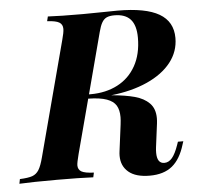

<svg xmlns="http://www.w3.org/2000/svg" viewBox="-94 -761 856 828"><g transform="rotate(-5 334.5 -347.0)"><path d="M678.2 -121.1 673.8 -107.9Q655.3 -45.4 618.9 -15.6Q582.5 14.2 521.5 14.2Q460.9 14.2 429.9 -12Q398.9 -38.1 398.9 -82.5Q398.9 -92.3 400.4 -102.5L415 -215.8Q417.5 -235.4 417.5 -248.5Q417.5 -279.8 405.8 -299.1Q394 -318.4 365.5 -328.6Q336.9 -338.9 285.6 -339.8L223.6 -106Q213.9 -68.8 213.9 -57.1Q213.9 -38.6 228.8 -30Q243.7 -21.5 282.2 -20L277.8 0Q217.8 -2.9 121.6 -2.9Q10.7 -2.9 -42 0L-38.1 -20Q-2 -21.5 15.9 -27.8Q33.7 -34.2 44.4 -51.3Q55.2 -68.4 64.9 -106L196.3 -602.1Q205.1 -633.8 205.1 -648.9Q205.1 -668.5 190.4 -677.2Q175.8 -686 138.2 -688L143.1 -708Q194.3 -705.1 294.4 -705.1Q329.1 -705.1 380.9 -706.1Q424.8 -707 444.3 -707Q565.9 -707 624.5 -672.9Q683.1 -638.7 683.1 -567.9Q683.1 -509.3 646.5 -462.6Q609.9 -416 542.7 -385.7Q475.6 -355.5 385.7 -345.7H386.7Q446.8 -340.3 486.6 -329.6Q526.4 -318.8 549.8 -295.2Q573.2 -271.5 573.2 -230Q573.2 -219.7 571.8 -208L558.6 -105Q557.1 -92.8 557.1 -82Q557.1 -35.2 588.9 -35.2Q607.9 -35.2 622.6 -52.7Q637.2 -70.3 649.9 -106.9L654.8 -121.1ZM297.9 -357.9Q363.8 -357.9 414.6 -384.3Q465.3 -410.6 493.7 -461.4Q522 -512.2 522 -583Q522 -636.7 499 -662.4Q476.1 -688 429.2 -688Q408.7 -688 396.2 -682.4Q383.8 -676.8 375.5 -662.8Q367.2 -648.9 360.4 -622.6L290.5 -357.9Z"/></g></svg>

Font: TypoPRO Playfair Display
Style: Bold Italic
Weight: 700
Italic angle: -14.9847°
Designer: Claus Eggers Sørensen
Foundry: Claus Eggers Sørensen
Version: Version 1.004;PS 001.004;hotconv 1.0.70;makeotf.lib2.5.58329